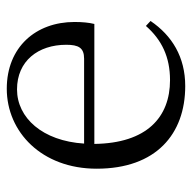

<svg xmlns="http://www.w3.org/2000/svg" viewBox="-20 -546 580 581"><g transform="rotate(-90 270.5 -256.0)"><path d="M300 14C388 14 453 -26 497 -91L482 -105C440 -57 388 -32 318 -32C206 -32 127 -102 125 -261H488C492 -277 494 -297 494 -321C494 -438 418 -526 292 -526C161 -526 50 -420 50 -254C50 -74 155 14 300 14ZM126 -292C134 -418 204 -495 290 -495C376 -495 425 -431 425 -346C425 -309 416 -292 383 -292Z"/></g></svg>

Font: Noto Serif HK Light
Style: Regular
Weight: 300
Designer: Ryoko NISHIZUKA 西塚涼子 (kana & ideographs); Frank Grießhammer (Latin, Greek & Cyrillic); Wenlong ZHANG 张文龙 (bopomofo); San
Foundry: Adobe
Version: Version 2.001;hotconv 1.1.0;makeotfexe 2.6.0